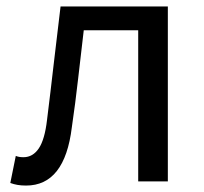

<svg xmlns="http://www.w3.org/2000/svg" viewBox="-20 -563 632 596"><path d="M61 13Q46 13 34.5 11Q23 9 12 5L29 -79Q34 -77 39.5 -76Q45 -75 53 -75Q82 -75 100.5 -102.5Q119 -130 126 -191Q137 -279 147 -366.5Q157 -454 168 -543H501V0H409V-469H240Q231 -394 222.5 -318.5Q214 -243 203 -168Q181 13 61 13Z"/></svg>

Font: Kinto Sans
Style: Regular
Weight: 400
Designer: Authors: Ryoko NISHIZUKA  (kana & ideographs); Paul D. Hunt (Latin, Greek & Cyrillic); Wenlong ZHANG  (bopomofo); Sandol
Foundry: Adobe Systems Incorporated, ookami Inc.
Version: Version 0.001